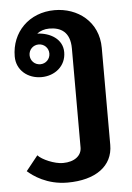

<svg xmlns="http://www.w3.org/2000/svg" viewBox="-52 -548 555 805"><g transform="rotate(-5 225.0 -145.5)"><path d="M129.2 -370.8C152.5 -370.8 170.8 -352.5 170.8 -329.2C170.8 -305.8 152.5 -287.5 129.2 -287.5C105.8 -287.5 87.5 -305.8 87.5 -329.2C87.5 -352.5 105.8 -370.8 129.2 -370.8ZM25 -329.2C25 -270.8 72.5 -233.3 129.2 -233.3C185.8 -233.3 233.3 -270.8 233.3 -329.2C233.3 -385 181.7 -414.2 127.5 -416.7C140.8 -426.7 158.3 -433.3 179.2 -433.3C226.7 -433.3 266.7 -412.5 266.7 -341.7V75C266.7 108.3 237.5 133.3 187.5 133.3C152.5 133.3 100 110.8 83.3 91.7L33.3 154.2C56.7 175 113.3 216.7 200 216.7C317.5 216.7 391.7 164.2 391.7 75V-333.3C391.7 -445 304.2 -508.3 208.3 -508.3C100 -508.3 25 -430.8 25 -329.2Z"/></g></svg>

Font: BoonHome
Style: Bold
Weight: 700
Designer: Sungsit Sawaiwan
Foundry: Sungsit Sawaiwan
Version: Version 0.2